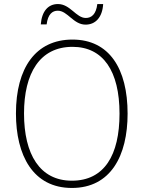

<svg xmlns="http://www.w3.org/2000/svg" viewBox="-20 -921 711 951"><path d="M182 -800H211C217 -851 240 -868 266 -868C315 -868 343 -799 404 -799C452 -799 487 -834 491 -901H462C456 -850 433 -832 405 -832C357 -832 328 -901 267 -901C219 -901 187 -866 182 -800ZM612 -358C612 -581 521 -725 339 -725C157 -725 59 -585 59 -359C59 -152 143 10 336 10C528 10 612 -149 612 -358ZM99 -359C99 -558 177 -689 339 -689C491 -689 572 -569 572 -358C572 -153 497 -26 336 -26C177 -26 99 -157 99 -359Z"/></svg>

Font: Noto Sans Malayalam SemiCondensed ExtraLight
Style: Regular
Weight: 200
Width: 4
Designer: Jelle Bosma - Monotype Design Team
Foundry: Monotype Imaging Inc.
Version: Version 2.104